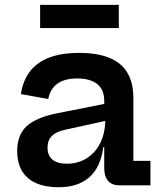

<svg xmlns="http://www.w3.org/2000/svg" viewBox="-20 -776 680 804"><path d="M479 0Q449 0 432.8 -18.5Q416.5 -37 416.5 -71V-196.5L426.5 -216.5L421 -277.5L416.5 -312.5V-353.5Q416.5 -385 403.5 -405.8Q390.5 -426.5 365.2 -437Q340 -447.5 304 -447.5Q252 -447.5 221.2 -426.2Q190.5 -405 182 -361.5L67.5 -382Q76 -438.5 105.5 -477Q135 -515.5 186.2 -535Q237.5 -554.5 312 -554.5Q386.5 -554.5 437 -534.2Q487.5 -514 513 -472Q538.5 -430 538.5 -365.5V-102.5H610V0ZM226 8Q140.5 8 96.2 -31Q52 -70 52 -143.5Q52 -212 92.5 -248.5Q133 -285 223.5 -302.5L445.5 -346.5V-275L252 -232.5Q214.5 -224.5 196.8 -206.2Q179 -188 179 -158Q179 -124.5 199.8 -107.5Q220.5 -90.5 259.5 -90.5Q307 -90.5 343.5 -113.5Q380 -136.5 400.5 -178.5Q421 -220.5 421 -277.5L446.5 -159.5H412.5Q401.5 -75.5 354 -33.8Q306.5 8 226 8ZM477.5 -755.5V-658.5H148V-755.5Z"/></svg>

Font: Hepta Slab SemiBold
Style: Regular
Weight: 600
Designer: Michael LaGattuta
Foundry: Michael LaGattuta
Version: Version 1.102